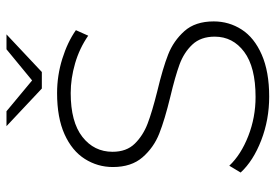

<svg xmlns="http://www.w3.org/2000/svg" viewBox="-149 -696 850 592"><g transform="rotate(-90 276.0 -400.0)"><path d="M40 -83 61 -118Q95 -82 152.5 -59.5Q210 -37 273 -37Q365 -37 412 -72Q459 -107 459 -163Q459 -206 434.5 -232Q410 -258 373 -271.5Q336 -285 273 -300Q203 -317 160 -334Q117 -351 87 -385.5Q57 -420 57 -477Q57 -524 82 -563.5Q107 -603 158 -626Q209 -649 285 -649Q339 -649 390.5 -633Q442 -617 479 -591L462 -553Q423 -580 376.5 -593.5Q330 -607 285 -607Q196 -607 150 -571Q104 -535 104 -478Q104 -435 129 -409.5Q154 -384 190.5 -370Q227 -356 291 -340Q362 -323 404 -306.5Q446 -290 476 -256.5Q506 -223 506 -166Q506 -119 481 -80Q456 -41 403.5 -18Q351 5 274 5Q203 5 139.5 -19.5Q76 -44 40 -83ZM466 -805 350 -696H299L183 -805H229L324 -726L420 -805Z"/></g></svg>

Font: Montserrat Ace
Style: Light
Weight: 300
Designer: Julieta Ulanovsky
Foundry: Julieta Ulanovsky
Version: Version 1